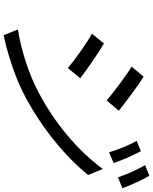

<svg xmlns="http://www.w3.org/2000/svg" viewBox="86 -885 832 1044"><g transform="rotate(90 502.0 -363.0)"><path d="M802.2 -713.1Q817.1 -685.4 836.6 -641.2Q856.2 -596.9 866.5 -565L808.2 -540.1Q782.7 -623.9 746.1 -690ZM935.7 -758.9Q950.3 -735.8 970 -692.5Q989.7 -649.1 1003.6 -612.9L944.2 -588.1Q916.9 -669 877.8 -736.2ZM396.7 -728Q431.5 -706.7 489.3 -663.9Q547.2 -621.1 582 -593L526.3 -527Q495.7 -553.6 438 -596.4Q380.3 -639.2 342.7 -663ZM140.3 -44Q225.1 -58.2 314.1 -86.6Q403.1 -115.1 478.7 -154.8Q607.6 -222.3 715.4 -312.9Q823.2 -403.4 898.8 -506L931.5 -426.1Q853 -329.5 742.7 -240.8Q632.5 -152 507.1 -84.9Q433.6 -45.5 340.2 -13.7Q246.8 18.1 171.5 33ZM216.6 -512.1Q254.3 -490.1 315.7 -448Q377.1 -405.9 405.5 -383.2L350.1 -316.1Q315 -345.5 257.6 -386.2Q200.3 -426.8 163 -447.1Z"/></g></svg>

Font: Karasuma Gothic
Style: Italic
Weight: 400
Italic angle: -9.39999°
Designer: Rasmus Andersson / Ryoko Nishizuka
Foundry: Genbu
Version: Version 1.00